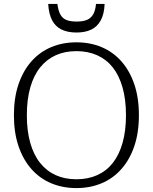

<svg xmlns="http://www.w3.org/2000/svg" viewBox="-20 -943 780 980"><path d="M370 17Q300 17 241.5 -7.5Q183 -32 140.5 -80Q98 -128 74.5 -197Q51 -266 51 -355Q51 -444 74.5 -513Q98 -582 140.5 -630Q183 -678 241.5 -702.5Q300 -727 370 -727Q440 -727 498.5 -702.5Q557 -678 599.5 -630Q642 -582 665.5 -513Q689 -444 689 -355Q689 -266 665.5 -197Q642 -128 599.5 -80Q557 -32 498.5 -7.5Q440 17 370 17ZM370 -28Q429 -28 476 -49Q523 -70 555.5 -111Q588 -152 605.5 -213.5Q623 -275 623 -355Q623 -435 605.5 -496.5Q588 -558 555.5 -599Q523 -640 476 -661Q429 -682 370 -682Q311 -682 264.5 -661Q218 -640 185 -599Q152 -558 134.5 -496.5Q117 -435 117 -355Q117 -275 134.5 -213.5Q152 -152 185 -111Q218 -70 264.5 -49Q311 -28 370 -28ZM370 -777Q415 -777 446 -792Q477 -807 494.5 -839.5Q512 -872 514 -923H470Q467 -890 456 -870.5Q445 -851 425 -842Q405 -833 371 -833Q338 -833 318 -841.5Q298 -850 287.5 -870Q277 -890 273 -923H226Q229 -872 246 -839.5Q263 -807 294.5 -792Q326 -777 370 -777Z"/></svg>

Font: Roboto Serif SemiCondensed ExtraLight
Style: Regular
Weight: 250
Width: 4
Designer: Greg Gazdowicz
Foundry: Commercial Type
Version: Version 1.007